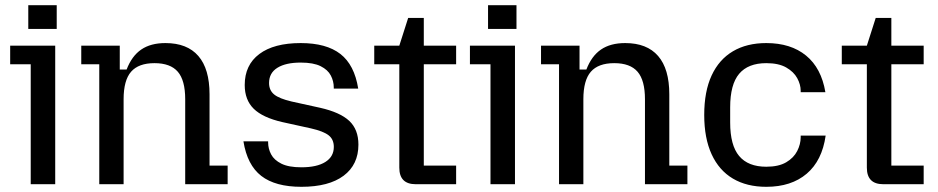

<svg xmlns="http://www.w3.org/2000/svg" viewBox="-20 -710 3614 740"><path d="M98.4 0V-462.2H19.2V-534H192.8V0ZM89 -598.6V-690H198.6V-598.6Z M362.6 0V-462.2H293.2V-534H441.6V-442H468Q488 -494.2 524.4 -519.1Q560.8 -544 617.6 -544Q701.4 -544 744.5 -494.2Q787.6 -444.4 787.6 -346.6V-71.8H857.4V0H693.8V-327.4Q693.8 -400.4 665.3 -433.5Q636.8 -466.6 575.4 -466.6Q514 -466.6 485.2 -433.5Q456.4 -400.4 456.4 -327.4V0Z M1141.6 10Q1041.2 10 987 -32Q932.8 -74 918.2 -165.4H1013.4V-161Q1013.4 -137 1025 -115Q1036.6 -93 1064.6 -79.1Q1092.6 -65.2 1141.6 -65.2Q1201.2 -65.2 1233.9 -85.7Q1266.6 -106.2 1266.6 -143.8Q1266.6 -172.8 1246.6 -188.5Q1226.6 -204.2 1178.4 -215.2L1068.4 -239.4Q992.4 -256.8 957.8 -290.9Q923.2 -325 923.2 -382.4Q923.2 -459.6 979.5 -501.8Q1035.8 -544 1139 -544Q1237.8 -544 1291.9 -502Q1346 -460 1360.6 -368.6H1266.4V-373Q1266.4 -397 1255 -419Q1243.6 -441 1215.8 -454.9Q1188 -468.8 1139 -468.8Q1081.4 -468.8 1049.2 -448.8Q1017 -428.8 1017 -390.2Q1017 -361.8 1036.8 -345.8Q1056.6 -329.8 1103.8 -318.8L1213.8 -294.6Q1290.8 -277.2 1326.1 -244.1Q1361.4 -211 1361.4 -152.6Q1361.4 -75.4 1304.4 -32.7Q1247.4 10 1141.6 10Z M1582.4 0Q1519 0 1519 -63.8V-534L1553.2 -641H1613.4V-71.8H1738V0ZM1422.4 -462.2V-534H1738V-462.2Z M1870.4 0V-462.2H1791.2V-534H1964.8V0ZM1861 -598.6V-690H1970.6V-598.6Z M2134.6 0V-462.2H2065.2V-534H2213.6V-442H2240Q2260 -494.2 2296.4 -519.1Q2332.8 -544 2389.6 -544Q2473.4 -544 2516.5 -494.2Q2559.6 -444.4 2559.6 -346.6V-71.8H2629.4V0H2465.8V-327.4Q2465.8 -400.4 2437.3 -433.5Q2408.8 -466.6 2347.4 -466.6Q2286 -466.6 2257.2 -433.5Q2228.4 -400.4 2228.4 -327.4V0Z M2933.4 10Q2858.2 10 2804.7 -21.7Q2751.2 -53.4 2722.7 -115.4Q2694.2 -177.4 2694.2 -267Q2694.2 -357.6 2722.7 -419.1Q2751.2 -480.6 2804.7 -512.3Q2858.2 -544 2933.4 -544Q3027.8 -544 3086.7 -495.8Q3145.6 -447.6 3161.2 -354.6H3066V-360.2Q3066 -384.2 3052.6 -408.8Q3039.2 -433.4 3010.1 -450Q2981 -466.6 2933.4 -466.6Q2863.4 -466.6 2828.8 -425.6Q2794.2 -384.6 2794.2 -296.2V-237.8Q2794.2 -150 2828.8 -108.7Q2863.4 -67.4 2933.4 -67.4Q2981 -67.4 3010.1 -84.5Q3039.2 -101.6 3052.6 -128Q3066 -154.4 3066 -181V-187.4H3162.2Q3148.6 -91 3089.2 -40.5Q3029.8 10 2933.4 10Z M3384.4 0Q3321 0 3321 -63.8V-534L3355.2 -641H3415.4V-71.8H3540V0ZM3224.4 -462.2V-534H3540V-462.2Z"/></svg>

Font: Mozilla Headline ExtraLight
Style: Regular
Weight: 200
Designer: Studio DRAMA
Foundry: Studio DRAMA
Version: Version 1.000